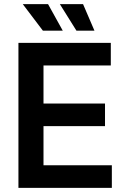

<svg xmlns="http://www.w3.org/2000/svg" viewBox="-20 -907 596 927"><path d="M69 0V-700H515V-591H190V-407H487V-298H190V-109H520V0ZM187 -759 90 -887H212L283 -759ZM349 -759 269 -887H381L436 -759Z"/></svg>

Font: Space Grotesk SemiBold
Style: Regular
Weight: 600
Designer: Florian Karsten
Foundry: Florian Karsten
Version: Version 2.000